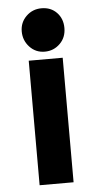

<svg xmlns="http://www.w3.org/2000/svg" viewBox="-54 -791 420 825"><g transform="rotate(-5 156.0 -378.5)"><path d="M83 0V-537.1H229.5V0ZM157.2 -756.8Q197.3 -756.8 222.7 -730.5Q248 -704.1 248 -664.1Q248 -623.5 221.7 -597.2Q194.3 -569.8 155.3 -569.8Q116.2 -569.8 90.1 -597.9Q64 -626 64 -664.8Q64 -703.6 91.1 -730.2Q118.2 -756.8 157.2 -756.8Z"/></g></svg>

Font: New Shape
Style: Bold
Weight: 700
Designer: Wojciech Kalinowski "wmk69" (wmk69@o2.pl)
Foundry: Wojciech Kalinowski "wmk69" (wmk69@o2.pl)
Version: Version 2.1.1; 2021-05-14